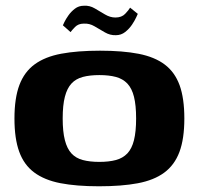

<svg xmlns="http://www.w3.org/2000/svg" viewBox="-20 -645 696 672"><path d="M326.5 7Q247.2 7 191.2 -3.9Q135.2 -14.9 99.6 -41.5Q63.9 -68.1 47.3 -113.9Q30.6 -159.6 30.6 -230.3Q30.6 -301.6 47.9 -347.5Q65.2 -393.5 101.4 -419.9Q137.7 -446.4 194.3 -457Q250.9 -467.6 330 -467.6Q409.3 -467.6 465.3 -456.7Q521.3 -445.7 556.6 -419.1Q591.9 -392.5 608.6 -346.8Q625.2 -301 625.2 -230.3Q625.2 -159 608 -113.1Q590.7 -67.1 554.7 -40.7Q518.8 -14.3 462.3 -3.6Q405.9 7 326.5 7ZM327.8 -78.4Q361.3 -78.4 385.6 -84.9Q409.8 -91.4 425.7 -108Q441.5 -124.7 448.9 -154.4Q456.4 -184.2 456.4 -230.3Q456.4 -276.8 448.9 -306.4Q441.5 -335.9 425.7 -352.6Q409.8 -369.2 385.6 -375.7Q361.3 -382.2 327.8 -382.2Q294.2 -382.2 269.8 -375.7Q245.4 -369.2 230.1 -352.6Q214.7 -335.9 207.1 -306.4Q199.4 -276.8 199.4 -230.3Q199.4 -184.2 207.1 -154.4Q214.7 -124.7 230.1 -108Q245.4 -91.4 269.8 -84.9Q294.2 -78.4 327.8 -78.4ZM385.5 -521.8Q365.4 -521.1 347.3 -531.6Q329.2 -542.2 310.9 -552.9Q292.7 -563.7 272.8 -562.3Q254.1 -562.3 242.5 -550.4Q231 -538.5 227 -532.6L200.1 -556.4Q200.5 -557.3 205.3 -567.6Q210.2 -577.9 219.5 -591.1Q228.7 -604.3 242.2 -614.6Q255.7 -624.9 273.5 -624.9Q293.6 -626.3 311.7 -615.6Q329.8 -604.9 347.7 -594.3Q365.7 -583.7 383.8 -583.7Q405.9 -583.7 418.1 -596.6Q430.4 -609.5 435.4 -618.2L462.3 -596.5Q462 -595.5 456.7 -584.2Q451.5 -572.9 442.1 -558.7Q432.6 -544.5 418.3 -533.1Q404 -521.8 385.5 -521.8Z"/></svg>

Font: Genos Thin
Style: Regular
Weight: 100
Designer: Robert E. Leuschke
Foundry: Robert E. Leuschke
Version: Version 1.010